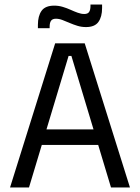

<svg xmlns="http://www.w3.org/2000/svg" viewBox="-20 -831 620 851"><path d="M108.5 0H24.5L224.5 -639H355.5L556 0H472L296.5 -583H284ZM435.5 -188.5H144.5V-257.5H435.5ZM361 -711Q341.5 -711 323.5 -716.5Q305.5 -722 288.8 -729.2Q272 -736.5 257 -742.2Q242 -748 228 -748Q212.5 -748 206.2 -739Q200 -730 200 -712.5V-706H148V-721Q148 -760 164.2 -783Q180.5 -806 220.5 -806Q240 -806 258.2 -800.5Q276.5 -795 293 -787.5Q309.5 -780 324.8 -774.5Q340 -769 353.5 -769Q369 -769 375 -778Q381 -787 381 -804.5V-811H432.5V-795.5Q432.5 -756.5 416.2 -733.8Q400 -711 361 -711Z"/></svg>

Font: Anek Malayalam Medium
Style: Regular
Weight: 400
Version: Version 1.003